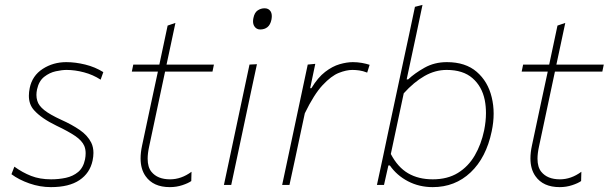

<svg xmlns="http://www.w3.org/2000/svg" viewBox="-20 -759 2498 788"><path d="M189 9Q144 9 100.5 -6.2Q57 -21.5 27 -44L39 -75Q72 -51 107.8 -37Q143.5 -23 190 -23Q221 -23 250.2 -29.2Q279.5 -35.5 300.8 -53.2Q322 -71 329 -105Q331.5 -118 331.5 -130Q331.5 -146.5 326 -160Q316.5 -182 288.5 -201Q260.5 -220 212 -243Q150 -273 120 -306.5Q98.5 -330 98.5 -366Q98.5 -381 102 -398Q112.5 -448.5 155.2 -476.2Q198 -504 252 -504Q289.5 -504 330 -494Q370.5 -484 404 -463L393 -432Q361.5 -452.5 324.5 -462.2Q287.5 -472 253 -472Q234.5 -472 209 -466.5Q183.5 -461 161.5 -443.8Q139.5 -426.5 132 -392Q129.5 -380 129.5 -369.5Q129.5 -356.5 133 -345.5Q138.5 -325.5 161.8 -307Q185 -288.5 232 -267Q274.5 -248 307 -225.8Q339.5 -203.5 354.5 -173.5Q363.5 -155 363.5 -131.5Q363.5 -116.5 360 -100Q349 -48.5 306.2 -19.8Q263.5 9 189 9Z M677 9Q609 9 577.5 -36Q557 -65 557 -109Q557 -133 563 -161Q583 -256 600 -335Q617 -414 628 -465H521L527 -494H634Q643 -536 651 -574Q659 -612 668 -654L700 -665Q689.5 -615.5 681.5 -578Q673.5 -540.5 663.5 -494H858L852 -465H657.5L592 -157Q586 -129.5 586 -107.5Q586 -73 601.5 -54Q626.5 -23 678 -23Q724 -23 766 -54L765 -16Q752.5 -7 728.2 1Q704 9 677 9Z M899 0Q911 -56.5 922 -108Q933 -159.5 946 -221L956.5 -270.5Q969.5 -332 980.8 -385Q992 -438 1004 -494L1034.5 -495.5Q1022 -438 1011 -386Q1000 -333.5 986.5 -270.5L976 -221Q963 -159.5 952 -108Q941 -56.5 929 0ZM1048 -638Q1032.5 -638 1024 -651Q1018.5 -659.5 1018.5 -671.5Q1018.5 -677.5 1020 -685Q1024.5 -707.5 1037.5 -716.2Q1050.5 -725 1066 -725Q1082.5 -725 1090.5 -712.5Q1095.5 -704.5 1095.5 -692.5Q1095.5 -686 1094 -678Q1089.5 -657 1077.5 -647.5Q1065.5 -638 1048 -638Z M1138 0Q1150 -56.5 1161 -108Q1172 -159.5 1185 -221L1195.5 -270.5Q1215 -364 1243 -494L1274 -497L1253 -397H1258Q1284.5 -441 1314.5 -464Q1344.5 -487 1374 -495.5Q1403.5 -504 1428 -504Q1447 -504 1465.2 -500.8Q1483.5 -497.5 1497 -493L1487 -461Q1469 -468 1454.2 -470Q1439.5 -472 1426 -472Q1401.5 -472 1370.5 -459.8Q1339.5 -447.5 1304 -409.5Q1268.5 -371.5 1231 -294L1215.5 -221.5Q1202.5 -160.5 1191.5 -108.5Q1180 -56 1168 0Z M1756 9Q1700.5 9 1654.5 -15Q1608.5 -39 1580 -80H1574L1556 0H1527Q1539 -56.5 1550.5 -109Q1561.5 -161 1574 -220.5L1632.5 -494Q1646 -557.5 1659 -617Q1671.5 -676.5 1683 -731L1714 -739Q1701 -677 1688.5 -617.5Q1675.5 -558 1662 -494L1649 -433H1655Q1682 -458.5 1722.5 -481.2Q1763 -504 1814 -504Q1890.5 -504 1936.5 -464.2Q1982.5 -424.5 1998 -360Q2006 -327.5 2006 -292.5Q2006 -257.5 1998 -220Q1975.5 -112 1911.5 -51.5Q1847.5 9 1756 9ZM1756 -23Q1816.5 -23 1859.2 -49.2Q1902 -75.5 1928.5 -121Q1955 -166.5 1967 -224Q1974.5 -261.5 1974.5 -295Q1974.5 -323 1969.5 -348.5Q1958 -404.5 1919.2 -438.2Q1880.5 -472 1813 -472Q1766 -472 1722.2 -447Q1678.5 -422 1637 -376L1584 -127Q1612.5 -72.5 1655 -47.8Q1697.5 -23 1756 -23Z M2277 9Q2209 9 2177.5 -36Q2157 -65 2157 -109Q2157 -133 2163 -161Q2183 -256 2200 -335Q2217 -414 2228 -465H2121L2127 -494H2234Q2243 -536 2251 -574Q2259 -612 2268 -654L2300 -665Q2289.5 -615.5 2281.5 -578Q2273.5 -540.5 2263.5 -494H2458L2452 -465H2257.5L2192 -157Q2186 -129.5 2186 -107.5Q2186 -73 2201.5 -54Q2226.5 -23 2278 -23Q2324 -23 2366 -54L2365 -16Q2352.5 -7 2328.2 1Q2304 9 2277 9Z"/></svg>

Font: Heraclito Thin
Style: Italic
Weight: 100
Italic angle: -12°
Designer: Kostas Bartsokas (font) & Cristiano Sobral (main changes)
Foundry: Kostas Bartsokas (font) & Cristiano Sobral (main changes)
Version: Version 1.00;July 8, 2020;FontCreator 13.0.0.2655 64-bit